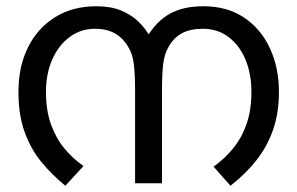

<svg xmlns="http://www.w3.org/2000/svg" viewBox="-20 -586 951 614"><path d="M288 -566Q334 -566 367 -552.5Q400 -539 423 -516.5Q446 -494 462 -465L449 -466Q480 -518 523 -542Q566 -566 630 -566Q707 -566 761 -529.5Q815 -493 843.5 -431Q872 -369 872 -292Q872 -226 854 -173Q836 -120 801.5 -75.5Q767 -31 717 8L663 -53Q698 -78 725.5 -111.5Q753 -145 768.5 -189.5Q784 -234 784 -292Q784 -350 765 -395.5Q746 -441 711 -467.5Q676 -494 629 -494Q588 -494 561.5 -479.5Q535 -465 519 -436Q506 -414 502 -382Q498 -350 498 -291V0H412V-291Q412 -348 408 -381Q404 -414 390 -436Q373 -465 347 -479.5Q321 -494 284 -494Q238 -494 202.5 -467.5Q167 -441 147 -395.5Q127 -350 127 -292Q127 -232 143.5 -187Q160 -142 187 -110Q214 -78 247 -55L189 8Q146 -27 112 -68.5Q78 -110 58.5 -164.5Q39 -219 39 -292Q39 -373 69.5 -434.5Q100 -496 156 -531Q212 -566 288 -566Z"/></svg>

Font: umalayalam15
Style: Book
Weight: 400
Designer: Jelle Bosma - Monotype Design Team
Foundry: Monotype Imaging Inc.
Version: Version 2.003